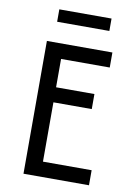

<svg xmlns="http://www.w3.org/2000/svg" viewBox="-87 -834 613 890"><g transform="rotate(10 219.0 -389.5)"><path d="M118.8 -720.8H364.6V-779.2H118.8ZM87.5 0H395.8V-70.8H166.7V-350H347.2V-420.8H166.7V-554.2H395.8V-625H87.5Z"/></g></svg>

Font: Afacad
Style: Regular
Weight: 400
Designer: Kristian Moeller
Foundry: Dicotype
Version: Version 1.000